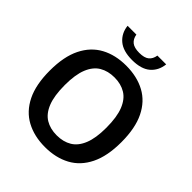

<svg xmlns="http://www.w3.org/2000/svg" viewBox="-253 -1100 1266 1266"><g transform="rotate(45 380.0 -466.5)"><path d="M379.5 9.5Q279 9.5 203.8 -31Q128.5 -71.5 87 -155.5Q45.5 -239.5 45.5 -370Q45.5 -500.5 87.2 -584.5Q129 -668.5 204 -709Q279 -749.5 379.5 -749.5Q480.5 -749.5 555.8 -709Q631 -668.5 672.2 -584.5Q713.5 -500.5 713.5 -370Q713.5 -240 672 -155.8Q630.5 -71.5 555.2 -31Q480 9.5 379.5 9.5ZM379.5 -100Q440.5 -100 484.5 -126.5Q528.5 -153 552.2 -211.8Q576 -270.5 576 -367Q576 -466.5 552 -526.5Q528 -586.5 484 -613.2Q440 -640 379.5 -640Q319.5 -640 275.2 -613.8Q231 -587.5 207 -528.8Q183 -470 183 -373Q183 -273 207 -213Q231 -153 275 -126.5Q319 -100 379.5 -100ZM380 -802.5Q295.5 -802.5 251 -840.5Q206.5 -878.5 199.5 -941.5H281.5Q287.5 -906 310.2 -887.8Q333 -869.5 380 -869.5Q427 -869.5 449.5 -887.8Q472 -906 477.5 -941.5H559.5Q552.5 -878 508.5 -840.2Q464.5 -802.5 380 -802.5Z"/></g></svg>

Font: Encode Sans SmBold
Style: Regular
Weight: 600
Designer: Multiple Designers
Foundry: Impallari Type
Version: Version 3.002; ttfautohint (v1.8.3) -l 8 -r 50 -G 200 -x 14 